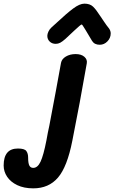

<svg xmlns="http://www.w3.org/2000/svg" viewBox="-160 -795 626 1051"><path d="M-140 111Q-140 18 -62 18Q-26 18 -16 31.5Q-6 45 -6 68Q-6 98 0.5 111Q7 124 22 124Q46 124 62 90Q78 56 94 -26Q102 -72 110 -107Q148 -306 174 -451Q178 -472 200.5 -485.5Q223 -499 254 -499Q285 -499 302 -484Q319 -469 315 -448Q277 -230 236 -25Q208 118 157.5 177Q107 236 22 236Q-29 236 -65.5 218.5Q-102 201 -121 172.5Q-140 144 -140 111ZM344 -571Q332 -590 310 -628Q307 -632 298.5 -646.5Q290 -661 287 -661Q282 -661 246 -627L198 -582Q181 -567 169.5 -561Q158 -555 145 -555Q125 -555 112 -567.5Q99 -580 99 -599Q99 -609 105 -622Q111 -635 122 -645L154 -674Q204 -721 240 -748Q276 -775 302 -775Q332 -775 349 -759Q366 -743 391 -704Q396 -697 409.5 -676.5Q423 -656 437 -639Q446 -626 446 -612Q446 -587 428 -568.5Q410 -550 386 -550Q357 -550 344 -571Z"/></svg>

Font: Mali
Style: Bold Italic
Weight: 700
Italic angle: -10°
Version: Version 1.000; ttfautohint (v1.6)